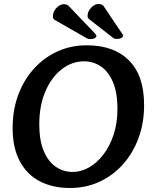

<svg xmlns="http://www.w3.org/2000/svg" viewBox="-20 -922 760 958"><path d="M329 16Q243 16 178.5 -17.5Q114 -51 78.5 -118Q43 -185 43 -283Q43 -373 71 -448.5Q99 -524 149.5 -579.5Q200 -635 267 -665.5Q334 -696 413 -696Q548 -696 623.5 -620.5Q699 -545 699 -398Q699 -308 671 -232.5Q643 -157 592.5 -101Q542 -45 475 -14.5Q408 16 329 16ZM342 -64Q384 -64 424 -86.5Q464 -109 496 -151Q528 -193 547 -250.5Q566 -308 566 -378Q566 -460 543.5 -512.5Q521 -565 483.5 -590.5Q446 -616 400 -616Q339 -616 288 -576.5Q237 -537 206.5 -466Q176 -395 176 -302Q176 -221 198.5 -168Q221 -115 259 -89.5Q297 -64 342 -64ZM586 -759 496 -893Q492 -898 485.5 -900Q479 -902 471 -902Q459 -902 446.5 -893.5Q434 -885 425.5 -871.5Q417 -858 417 -841Q417 -833 421 -829.5Q425 -826 434 -819L546 -732Q551 -728 557.5 -728Q564 -728 568 -728Q577 -728 585.5 -732.5Q594 -737 594 -744Q594 -747 591.5 -751Q589 -755 586 -759ZM453 -756 323 -892Q315 -901 298 -901Q286 -901 273.5 -892.5Q261 -884 252.5 -870.5Q244 -857 244 -840Q244 -832 247.5 -827.5Q251 -823 261 -818L413 -731Q419 -728 425 -727.5Q431 -727 435 -727Q444 -727 452.5 -731.5Q461 -736 461 -743Q461 -746 458.5 -749Q456 -752 453 -756Z"/></svg>

Font: Alkatra
Style: Regular
Weight: 400
Designer: Suman Bhandary
Version: Version 1.100;gftools[0.9.22]